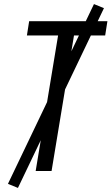

<svg xmlns="http://www.w3.org/2000/svg" viewBox="-20 -839 547 942"><path d="M155 0 265 -665H112L123 -735H507L496 -665H343L233 0ZM68 83 19 63 441 -819 490 -799Z"/></svg>

Font: Iosevka Term Curly
Style: Italic
Weight: 400
Italic angle: -9°
Designer: Belleve Invis
Foundry: Belleve Invis
Version: Version 32.3.0